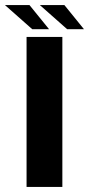

<svg xmlns="http://www.w3.org/2000/svg" viewBox="-56 -739 352 759"><path d="M49 0H190.5V-593H49ZM209.5 -623.5H276L198.5 -719H101.5ZM71.5 -623.5H138L60.5 -719H-36.5Z"/></svg>

Font: Anybody UltraCondensed Thin SemiBold
Style: Regular
Weight: 600
Version: Version 1.111